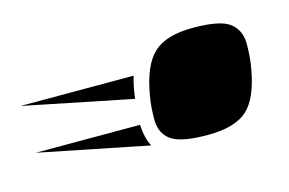

<svg xmlns="http://www.w3.org/2000/svg" viewBox="-203 -290 571 379"><g transform="rotate(-15 83.0 -100.0)"><path d="M72 -145Q66 -125 63 -100L-159 -145ZM70 -3 -154 -48H59Q61 -19 70 -3ZM300 -99Q290 -40 264.5 -17Q239 6 183.5 6Q128 6 108.5 -8.5Q89 -23 89 -50.5Q89 -78 93 -99Q103 -158 128.5 -182Q154 -206 209.5 -206Q265 -206 284.5 -191Q304 -176 304 -148Q304 -120 300 -99Z"/></g></svg>

Font: Faster One
Style: Regular
Weight: 400
Designer: Eduardo Rodriguez Tunni
Foundry: Eduardo Rodriguez Tunni
Version: Version 1.002